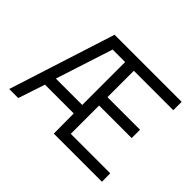

<svg xmlns="http://www.w3.org/2000/svg" viewBox="-143 -940 1184 1184"><g transform="rotate(45 449.0 -348.0)"><path d="M428 -175H177L119 0H40L263 -696H848V-623H504V-393H788V-320H504V-73H848L849 0H429ZM198 -249H428V-623H319Z"/></g></svg>

Font: Panefresco 400wt
Style: Regular
Weight: 400
Foundry: Campivisivi & Chank Co
Version: Version 1.002